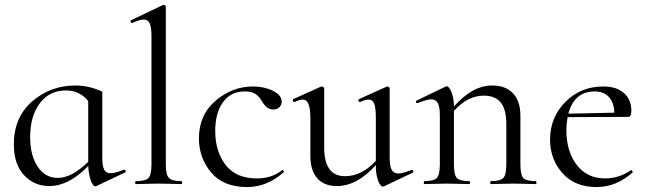

<svg xmlns="http://www.w3.org/2000/svg" viewBox="-20 -745 2617 777"><path d="M481 -58Q486 -60 488 -54.5Q490 -49 486 -47L370 8Q367 9 365 9Q360 9 354 -0.5Q348 -10 343 -29.5Q338 -49 337 -73Q258 8 180 8Q118 8 77 -36.5Q36 -81 36 -161Q36 -270 110 -334.5Q184 -399 285 -399Q341 -399 394 -374V-107Q394 -73 401.5 -58.5Q409 -44 428 -44Q445 -44 481 -58ZM214 -25Q270 -25 337 -90V-336Q302 -379 247 -379Q180 -379 141 -327Q102 -275 102 -190Q102 -116 132.5 -70.5Q163 -25 214 -25Z M530 0Q527 0 527 -6Q527 -12 530 -12Q569 -12 581 -25Q593 -38 593 -81V-598Q593 -634 586 -650Q579 -666 561 -666Q546 -666 515 -652Q513 -651 510.5 -653.5Q508 -656 508 -659Q508 -662 510 -663L638 -724Q640 -725 642 -725Q651 -725 651 -717V-81Q651 -39 663 -25.5Q675 -12 714 -12Q717 -12 717 -6Q717 0 714 0Q704 0 673 -1Q642 -2 622 -2Q603 -2 572 -1Q541 0 530 0Z M980 12Q884 12 834.5 -47Q785 -106 785 -185Q785 -280 852.5 -337.5Q920 -395 1004 -395Q1049 -395 1083.5 -378Q1118 -361 1120 -336Q1121 -322 1111.5 -312Q1102 -302 1085 -302Q1059 -302 1041 -334Q1029 -355 1013.5 -365Q998 -375 970 -375Q914 -375 882.5 -331.5Q851 -288 851 -215Q851 -132 893 -77.5Q935 -23 1020 -23Q1080 -23 1121 -56Q1123 -57 1125.5 -55.5Q1128 -54 1129 -52Q1130 -50 1128 -48Q1061 12 980 12Z M1645 -57Q1650 -59 1652 -53.5Q1654 -48 1650 -46L1534 9Q1531 10 1529 10Q1524 10 1517.5 1Q1511 -8 1506 -28Q1501 -48 1501 -73V-77Q1425 8 1343 8Q1292 8 1264 -23.5Q1236 -55 1236 -114V-268Q1236 -342 1206 -342Q1192 -342 1172 -332Q1169 -331 1167 -333.5Q1165 -336 1165 -339.5Q1165 -343 1167 -344L1278 -394L1282 -395Q1285 -395 1288.5 -392.5Q1292 -390 1292 -387V-148Q1292 -32 1376 -32Q1444 -32 1501 -94V-268Q1501 -308 1494.5 -325Q1488 -342 1472 -342Q1458 -342 1437 -332Q1435 -331 1432.5 -334Q1430 -337 1430 -340Q1430 -343 1433 -344L1544 -394Q1546 -395 1548 -395Q1550 -395 1553.5 -392.5Q1557 -390 1557 -387V-107Q1557 -73 1565 -58Q1573 -43 1592 -43Q1609 -43 1645 -57Z M2149 -12Q2151 -12 2151 -6Q2151 0 2149 0Q2138 0 2107 -1Q2076 -2 2057 -2Q2039 -2 2008 -1Q1977 0 1966 0Q1964 0 1964 -6Q1964 -12 1966 -12Q2005 -12 2017 -25Q2029 -38 2029 -81V-243Q2029 -302 2006.5 -330Q1984 -358 1937 -358Q1873 -358 1817 -296V-81Q1817 -38 1828.5 -25Q1840 -12 1880 -12Q1882 -12 1882 -6Q1882 0 1880 0Q1869 0 1838 -1Q1807 -2 1788 -2Q1770 -2 1739 -1Q1708 0 1697 0Q1695 0 1695 -6Q1695 -12 1697 -12Q1736 -12 1748 -25Q1760 -38 1760 -81V-278Q1760 -312 1752 -327.5Q1744 -343 1725 -343Q1709 -343 1671 -328Q1668 -327 1665.5 -329Q1663 -331 1663 -334Q1663 -337 1666 -338L1782 -394Q1788 -396 1788 -396Q1793 -396 1799.5 -387Q1806 -378 1811.5 -358.5Q1817 -339 1817 -314Q1892 -399 1971 -399Q2026 -399 2056 -367.5Q2086 -336 2086 -277V-81Q2086 -38 2097.5 -25Q2109 -12 2149 -12Z M2533 -56Q2534 -57 2536.5 -55.5Q2539 -54 2540 -51.5Q2541 -49 2540 -47Q2474 12 2394 12Q2306 12 2256 -44.5Q2206 -101 2206 -180Q2206 -270 2268 -332.5Q2330 -395 2421 -395Q2475 -395 2505 -368.5Q2535 -342 2535 -296Q2535 -272 2523 -272L2277 -271Q2272 -244 2272 -219Q2272 -132 2314 -77.5Q2356 -23 2429 -23Q2485 -23 2533 -56ZM2387 -375Q2304 -375 2280 -285L2466 -289Q2465 -330 2444 -352.5Q2423 -375 2387 -375Z"/></svg>

Font: Cormorant Infant
Style: Regular
Weight: 400
Designer: Christian Thalmann (Catharsis Fonts)
Version: Version 1.000;PS 002.000;hotconv 1.0.88;makeotf.lib2.5.64775